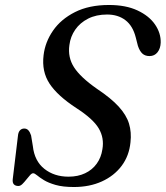

<svg xmlns="http://www.w3.org/2000/svg" viewBox="-20 -732 659 763"><path d="M273.6 11.2Q229.7 11.2 200.9 2.9Q172.1 -5.4 154.7 -16.1Q137.2 -26.9 127.4 -35.2Q117.6 -43.5 111.7 -43.5Q106.2 -43.5 99.3 -35.8Q92.3 -28.2 84.5 -18.2Q76.7 -8.2 68.8 -0.5Q60.9 7.1 53.3 7.1Q41.1 7.1 35.1 0.5Q29.1 -6 30.6 -19.8L51.3 -192Q52.5 -206.4 59.2 -213.8Q66 -221.2 76.2 -221.2Q86.3 -221.2 92.7 -214.2Q99.1 -207.2 103.5 -193.9L110.5 -151.5Q117 -92 156.3 -61Q195.5 -29.9 252.3 -29.9Q289.6 -29.9 318.2 -43.5Q346.7 -57 364.4 -81.6Q382.1 -106.1 386.9 -138.7Q394.8 -183.6 372.5 -221.5Q350.3 -259.4 283.3 -302.6Q208.9 -351.1 177 -399.4Q145.2 -447.7 153.2 -512.6Q159.3 -564.7 190.6 -610.1Q221.9 -655.6 277.9 -683.9Q333.9 -712.2 413.1 -712.2Q480.2 -712.2 526.4 -690.5Q572.6 -668.9 596.1 -634.6Q619.6 -600.4 618.6 -562.5Q617.8 -539.5 606 -524.3Q594.1 -509.2 574.2 -509.2Q556.5 -509.2 545.8 -519.1Q535 -529 528.1 -549.6L519.5 -583.2Q507.9 -629.2 478.5 -651.7Q449.1 -674.3 405.5 -674.3Q362.3 -674.3 330.1 -657.9Q297.9 -641.5 278.9 -614Q259.9 -586.6 255.8 -553Q248.8 -504.2 274.1 -464.8Q299.3 -425.3 364.3 -379.8Q421.1 -342 451.7 -308.4Q482.3 -274.8 492.7 -240.6Q503.1 -206.3 498.5 -166.4Q493.3 -112.8 463.4 -72.9Q433.4 -33 384.6 -10.9Q335.8 11.2 273.6 11.2Z"/></svg>

Font: Fraunces Wonky
Style: Italic
Weight: 900
Italic angle: -16°
Version: Version 1.000;[b76b70a41]